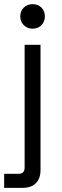

<svg xmlns="http://www.w3.org/2000/svg" viewBox="-33 -704 299 924"><path d="M-13 200V132.5H56Q85.5 132.5 85.5 102.5V-488.5H162V115Q162 154.8 139.9 177.4Q117.8 200 76 200ZM64.5 -625Q64.5 -651.2 81.6 -667.6Q98.8 -684 123.8 -684Q149.8 -684 166.4 -667.6Q183 -651.2 183 -625Q183 -599.5 166.4 -582.8Q149.8 -566 123.8 -566Q98.8 -566 81.6 -582.8Q64.5 -599.5 64.5 -625Z"/></svg>

Font: Space 7353
Style: Regular
Weight: 400
Designer: Christine Claussen + Ruben Lyon  (Space 7353)
Version: Version 1.000;FEAKit 1.0